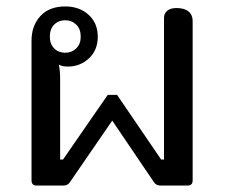

<svg xmlns="http://www.w3.org/2000/svg" viewBox="-20 -577 699 597"><path d="M78 -16V-450Q78 -497 105.5 -527Q133 -557 183 -557Q227 -557 255.5 -531Q284 -505 284 -463Q284 -421 256.5 -395.5Q229 -370 191 -370Q173 -370 163 -376Q167 -357 167 -331V-81H176L315 -282H344L481 -81H490V-522Q490 -535 500 -543.5Q510 -552 529 -552Q553 -552 566 -541.5Q579 -531 579 -512V-16Q579 0 563 0H479Q466 0 459 -10L329 -202L197 -10Q190 0 178 0H94Q78 0 78 -16ZM231 -463Q231 -487 217 -500.5Q203 -514 183 -514Q162 -514 148.5 -500.5Q135 -487 135 -463Q135 -440 148.5 -426.5Q162 -413 183 -413Q203 -413 217 -426.5Q231 -440 231 -463Z"/></svg>

Font: Maitree Medium
Style: Regular
Weight: 500
Designer: CadsonDemak Team
Foundry: CadsonDemak
Version: Version 1.000